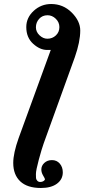

<svg xmlns="http://www.w3.org/2000/svg" viewBox="-20 -704 440 957"><path d="M233 -455H215Q179 -455 145 -486Q111 -517 111 -569Q111 -616 148 -650Q185 -684 235 -684Q295 -684 337.5 -641.5Q380 -599 380 -552Q380 -496 353 -419L198 10Q188 38 173.5 91.5Q159 145 159 164Q159 177 159.5 183.5Q160 190 165.5 196.5Q171 203 181 203Q190 203 197 198.5Q204 194 204 189Q204 186 195 171Q186 156 186 141Q186 122 201 108Q216 94 239 94Q263 94 278 111.5Q293 129 293 155Q293 190 264 211.5Q235 233 184 233Q116 233 81 200Q46 167 46 108Q46 60 73 -16ZM276 -569Q276 -593 258 -610.5Q240 -628 217 -628Q191 -628 175 -610Q159 -592 159 -568Q159 -545 177 -528Q195 -511 216 -511Q241 -511 258.5 -527.5Q276 -544 276 -569Z"/></svg>

Font: STIX MathJax Latin
Style: Bold Italic
Weight: 700
Italic angle: -16.33°
Designer: MicroPress Inc., with final additions and corrections provided by Coen Hoffman, Elsevier (retired)
Version: Version 1.1.1